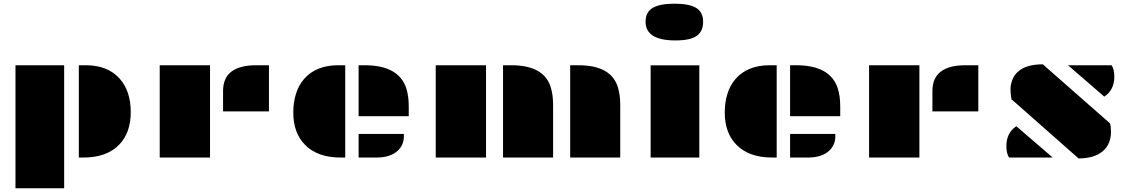

<svg xmlns="http://www.w3.org/2000/svg" viewBox="-20 -850 6116 1036"><path d="M405.3 -498H442.9Q563 -498 627.4 -423.8Q685.5 -356.4 685.5 -245.1Q685.5 -131.8 621.1 -67.4Q553.7 0 430.7 0H405.3ZM63.5 -498H326.2V166H63.5Z M1183.6 -359.4Q1183.6 -498 1362.8 -498H1431.2V-249H1183.6ZM841.8 -498H1113.3V0H841.8Z M1915 -498H1947.3Q2131.8 -498 2172.4 -373Q2185.5 -331.5 2185.5 -276.9V-223.1H1915ZM1562.5 -243.2Q1562.5 -296.9 1576.7 -343Q1590.8 -389.2 1620.6 -423.8Q1685.1 -498 1805.2 -498H1842.8V0H1817.4Q1694.3 0 1627 -67.4Q1562.5 -131.8 1562.5 -243.2ZM1915 -127.4H2159.2V-113.8Q2159.2 -68.4 2126.5 -37.1Q2086.4 0 2012.7 0H1915Z M3056.6 -498H3100.6Q3280.3 -498 3314.9 -376Q3326.7 -336.4 3326.7 -284.7V0H3056.6ZM2694.3 -498H2738.3Q2918 -498 2952.6 -376Q2964.4 -336.4 2964.4 -284.7V0H2694.3ZM2331.1 -498H2602.5V0H2331.1Z M3625 -631.8Q3463.4 -631.8 3463.4 -732.9Q3463.4 -784.7 3502 -807.4Q3540.5 -830.1 3619.6 -830.1Q3698.7 -830.1 3736.3 -807.4Q3773.9 -784.7 3773.9 -732.7Q3773.9 -680.7 3739 -656.2Q3704.1 -631.8 3625 -631.8ZM3490.7 -497.6H3753.4V0H3490.7Z M4243.2 -498H4275.4Q4460 -498 4500.5 -373Q4513.7 -331.5 4513.7 -276.9V-223.1H4243.2ZM3890.6 -243.2Q3890.6 -296.9 3904.8 -343Q3918.9 -389.2 3948.7 -423.8Q4013.2 -498 4133.3 -498H4170.9V0H4145.5Q4022.5 0 3955.1 -67.4Q3890.6 -131.8 3890.6 -243.2ZM4243.2 -127.4H4487.3V-113.8Q4487.3 -68.4 4454.6 -37.1Q4414.6 0 4340.8 0H4243.2Z M5011.2 -359.4Q5011.2 -498 5190.4 -498H5258.8V-249H5011.2ZM4669.4 -498H4940.9V0H4669.4Z M5439 -310.5Q5437.5 -316.4 5436.5 -323.2L5434.6 -336.9Q5432.6 -351.6 5432.6 -371.3Q5432.6 -391.1 5441.7 -417Q5450.7 -442.9 5471.2 -461.9Q5515.1 -502.9 5606.9 -502.9L5969.7 -184.1Q5974.6 -166.5 5974.6 -137.5Q5974.6 -108.4 5964.8 -82.3Q5955.1 -56.2 5933.6 -37.1Q5887.7 4.9 5799.8 4.9L5442.4 -310.5ZM5978 -498Q5992.7 -475.6 5992.7 -436.5Q5992.7 -364.3 5938.5 -328.6L5742.7 -498ZM5424.8 0Q5410.2 -22.5 5410.2 -61.5Q5410.2 -133.3 5463.9 -168.9L5660.2 0Z"/></svg>

Font: Plaster
Style: Regular
Weight: 400
Designer: Eben Sorkin
Foundry: Eben Sorkin
Version: Version 1.007